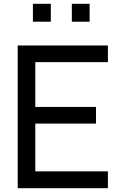

<svg xmlns="http://www.w3.org/2000/svg" viewBox="-20 -989 660 1009"><path d="M247 -875H153V-969H247ZM451 -875H357.5V-969H451ZM165.5 -662.5V-427H484.5V-339.5H165.5V-88.5H547V0H73V-750H547V-662.5Z"/></svg>

Font: Russisch Sans Medium
Style: Regular
Weight: 500
Width: 4
Designer: Michael Sharanda (font) & Cristiano Sobral (main changes)
Foundry: Michael Sharanda
Version: Version 2.00;September 8, 2020;FontCreator 13.0.0.2681 64-bi